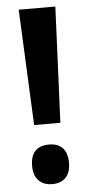

<svg xmlns="http://www.w3.org/2000/svg" viewBox="-53 -746 367 788"><g transform="rotate(-5 130.5 -351.5)"><path d="M185 -237H77L55 -714H206ZM54 -70Q54 -152 131 -152Q167 -152 186.5 -131.5Q206 -111 206 -70Q206 -31 186 -10Q166 11 131 11Q95 11 74.5 -10Q54 -31 54 -70Z"/></g></svg>

Font: Noto Sans Gujarati ExtraCondensed
Style: Bold
Weight: 700
Width: 2
Designer: Jelle Bosma - Monotype Design Team, Universal Thirst
Foundry: Monotype Imaging Inc.
Version: Version 2.106; ttfautohint (v1.8.4.7-5d5b)